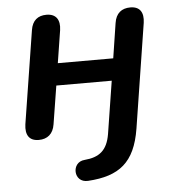

<svg xmlns="http://www.w3.org/2000/svg" viewBox="-50 -543 704 780"><g transform="rotate(-5 301.5 -152.5)"><path d="M278 191C406 183 470 133 492 -3L559 -429C565 -471 549 -496 510 -496C475 -496 451 -478 445 -438L423 -296H197L218 -429C224 -471 207 -496 168 -496C133 -496 110 -478 104 -439L44 -60C38 -17 54 8 93 8C128 8 152 -11 158 -50L183 -206H409L375 9C364 74 332 100 271 105C215 109 217 195 278 191Z"/></g></svg>

Font: SN Pro Semibold
Style: Italic
Weight: 600
Italic angle: -9°
Designer: Tobias Whetton
Foundry: Supernotes
Version: Version 1.001;Glyphs 3.2 (3249)